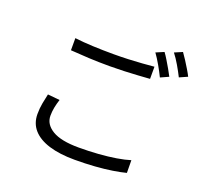

<svg xmlns="http://www.w3.org/2000/svg" viewBox="-146 -1013 1292 1219"><g transform="rotate(20 500.0 -403.5)"><path d="M216.9 -691.4Q271.1 -684.7 338.7 -681.7Q406.2 -678.7 481.1 -678.7Q529.3 -678.7 577.7 -680.7Q626.1 -682.7 670.6 -686Q715.1 -689.4 751 -692.7V-610.6Q717.2 -608.3 672 -605.3Q626.7 -602.3 577.4 -600.5Q528.1 -598.6 481.5 -598.6Q406.4 -598.6 341.1 -601.8Q275.9 -605 216.9 -609.6ZM257 -288.1Q247.4 -258.8 241.9 -230.6Q236.5 -202.4 236.5 -174.8Q236.5 -117.1 295.2 -81.5Q353.9 -45.9 474.1 -45.9Q543.6 -45.9 607.2 -50.6Q670.8 -55.3 724.6 -64.1Q778.5 -72.9 816.1 -84.9L817.1 0.7Q781.3 10.1 728.8 18.4Q676.2 26.7 612 31.3Q547.7 35.9 476.5 35.9Q374.6 35.9 302.9 13.8Q231.3 -8.3 193.4 -51.2Q155.5 -94 155.5 -156.9Q155.5 -196.2 162.2 -231.1Q168.9 -265.9 175.7 -296ZM779.1 -802.6Q792.1 -785.2 806.9 -760.6Q821.7 -736 836.4 -710.7Q851.1 -685.4 861.3 -664.9L806.6 -640.2Q791.8 -671.2 768.9 -711.3Q745.9 -751.4 725.3 -779.8ZM889.3 -842.6Q902.9 -824.2 918.8 -799.3Q934.7 -774.5 949.6 -749.6Q964.5 -724.8 973.8 -706L919.4 -681.9Q903.2 -714.7 880.6 -753.3Q858 -791.9 836.1 -819.9Z"/></g></svg>

Font: Shanggu Sans SC VF
Style: Regular
Weight: 250
Designer: GuiWonder
Version: Version 1.021